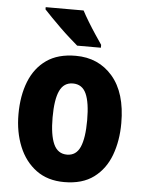

<svg xmlns="http://www.w3.org/2000/svg" viewBox="-54 -810 648 863"><g transform="rotate(5 269.5 -378.0)"><path d="M501 -276Q501 -197 477 -132Q453 -67 401.5 -28.5Q350 10 268 10Q193 10 141.5 -28Q90 -66 63.5 -131Q37 -196 37 -276Q37 -360 62.5 -424Q88 -488 139.5 -524Q191 -560 271 -560Q374 -560 437.5 -486.5Q501 -413 501 -276ZM191 -275Q191 -196 209.5 -155Q228 -114 270 -114Q311 -114 329 -154.5Q347 -195 347 -276Q347 -356 329 -395.5Q311 -435 269 -435Q228 -435 209.5 -395.5Q191 -356 191 -275ZM288 -766Q299 -745 316 -717Q333 -689 351 -662Q369 -635 380 -619V-606H273Q259 -618 237 -637.5Q215 -657 192 -679.5Q169 -702 149 -722.5Q129 -743 117 -756V-766Z"/></g></svg>

Font: Noto Sans Devanagari Condensed ExtraBold
Style: Regular
Weight: 800
Width: 3
Designer: Jelle Bosma - Monotype Design Team
Foundry: Monotype Imaging Inc.
Version: Version 2.004; ttfautohint (v1.8.4.7-5d5b)